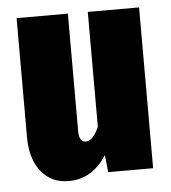

<svg xmlns="http://www.w3.org/2000/svg" viewBox="-45 -574 565 634"><g transform="rotate(-5 237.5 -257.5)"><path d="M439 0H290L284 -57Q236 18 158 18Q100 18 66.5 -24.5Q33 -67 33 -138V-533H203V-144Q203 -107 225 -107Q249 -107 269 -152V-533H439Z"/></g></svg>

Font: Fira Sans Extra Condensed ExtraBold
Style: Regular
Weight: 800
Width: 1
Designer: Carrois Corporate & Edenspiekermann AG
Foundry: Carrois Corporate GbR & Edenspiekermann AG
Version: Version 4.203